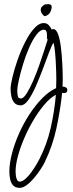

<svg xmlns="http://www.w3.org/2000/svg" viewBox="-20 -527 350 924"><path d="M75 377Q53 377 42.5 364.5Q32 352 28.5 334Q25 316 25 299Q25 261 37 214Q49 167 70.5 118Q92 69 120.5 25Q149 -19 182 -53Q215 -87 250 -103L251 -142Q251 -153 250.5 -179.5Q250 -206 248 -237Q246 -268 243 -292Q240 -316 237 -321Q228 -307 215 -272Q202 -237 186 -194.5Q170 -152 152.5 -112Q135 -72 116.5 -46Q98 -20 80 -20Q59 -20 48.5 -33Q38 -46 34.5 -64.5Q31 -83 31 -99Q31 -118 40 -156Q49 -194 64.5 -238.5Q80 -283 100.5 -323.5Q121 -364 144 -390Q167 -416 191 -416Q205 -416 214.5 -406Q224 -396 229 -384Q231 -387 236 -387Q251 -387 260 -361Q269 -335 273.5 -296.5Q278 -258 280 -217Q282 -176 282 -146Q282 -134 281.5 -124.5Q281 -115 281 -110H284Q291 -110 297.5 -106Q304 -102 304 -94Q304 -79 288 -79Q282 -79 279 -80Q270 5 251.5 90.5Q233 176 195 254Q189 267 175.5 287.5Q162 308 145 328.5Q128 349 109.5 363Q91 377 75 377ZM80 -53Q93 -53 108.5 -77.5Q124 -102 140 -139Q156 -176 170 -216.5Q184 -257 194.5 -289.5Q205 -322 209 -335Q207 -339 206.5 -342Q206 -345 206 -348Q206 -352 206 -360.5Q206 -369 203 -376.5Q200 -384 191 -384Q173 -384 154.5 -359Q136 -334 119.5 -296Q103 -258 90.5 -216.5Q78 -175 70.5 -141Q63 -107 63 -92Q63 -83 65 -68Q67 -53 80 -53ZM75 347Q87 347 101.5 334.5Q116 322 129.5 303.5Q143 285 153.5 267.5Q164 250 169 240Q206 168 224 88.5Q242 9 249 -71Q221 -56 193.5 -23.5Q166 9 141 51Q116 93 96.5 138.5Q77 184 66 225.5Q55 267 55 298Q55 304 56 315.5Q57 327 61.5 337Q66 347 75 347ZM200 -450Q193 -447 184.5 -458Q176 -469 176 -480Q176 -490 184 -497Q192 -504 194 -505Q199 -506 203.5 -506.5Q208 -507 212 -507Q229 -507 229 -493Q229 -490 227 -482Q225 -473 219.5 -464.5Q214 -456 200 -450Z"/></svg>

Font: Licorice
Style: Regular
Weight: 400
Designer: Robert E. Leuschke
Foundry: Robert E. Leuschke
Version: Version 1.010; ttfautohint (v1.8.3)